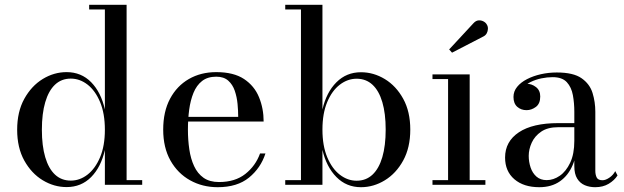

<svg xmlns="http://www.w3.org/2000/svg" viewBox="-20 -770 2602 800"><path d="M257.5 9.5Q205 9.5 158 -19Q111 -47.5 81.2 -101Q51.5 -154.5 51.5 -229.5Q51.5 -304.5 81.2 -358.2Q111 -412 158 -440.8Q205 -469.5 257.5 -469.5Q318.5 -469.5 359.8 -427.5Q401 -385.5 417 -314V-730.5H351.5V-750H507.5V-19.5H572.5V0H417V-145Q401 -74 359.8 -32.2Q318.5 9.5 257.5 9.5ZM275 -17.5Q312.5 -17.5 344.8 -42.5Q377 -67.5 397 -114.8Q417 -162 417 -229.5Q417 -297 397 -344.8Q377 -392.5 344.8 -417.5Q312.5 -442.5 275 -442.5Q236 -442.5 209.2 -417.2Q182.5 -392 168.5 -344.2Q154.5 -296.5 154.5 -229.5Q154.5 -162.5 168.5 -115Q182.5 -67.5 209.2 -42.5Q236 -17.5 275 -17.5Z M887 10Q823.5 10 772 -18.8Q720.5 -47.5 690.2 -101.2Q660 -155 660 -230Q660 -305 688.5 -358.5Q717 -412 767 -440.8Q817 -469.5 881 -469.5Q953.5 -469.5 996.8 -440.8Q1040 -412 1059.2 -365Q1078.5 -318 1078.5 -263.5H727.5V-283H972.5Q972.5 -308 969.8 -337Q967 -366 958.2 -391.8Q949.5 -417.5 931 -434Q912.5 -450.5 881 -450.5Q845 -450.5 822 -432.5Q799 -414.5 786.2 -383.2Q773.5 -352 768.2 -312.5Q763 -273 763 -230Q763 -187 768.8 -147.8Q774.5 -108.5 788.8 -77.8Q803 -47 828.2 -29.2Q853.5 -11.5 892.5 -11.5Q959.5 -11.5 1002.2 -45.2Q1045 -79 1063.5 -130.5H1086Q1066.5 -70 1017.5 -30Q968.5 10 887 10Z M1484 10Q1423.5 10 1381.8 -32.2Q1340 -74.5 1323.5 -145.5V0H1168.5V-19.5H1234V-730.5H1168.5V-750H1323.5V-314Q1340 -385.5 1381.8 -427.2Q1423.5 -469 1484 -469Q1536.5 -469 1583.5 -440.5Q1630.5 -412 1660 -358.5Q1689.5 -305 1689.5 -230Q1689.5 -155 1660 -101.2Q1630.5 -47.5 1583.5 -18.8Q1536.5 10 1484 10ZM1466 -17Q1505 -17 1532 -42.2Q1559 -67.5 1573 -115.2Q1587 -163 1587 -230Q1587 -297 1573 -344.5Q1559 -392 1532 -417Q1505 -442 1466 -442Q1428.5 -442 1396 -417.2Q1363.5 -392.5 1343.5 -345Q1323.5 -297.5 1323.5 -230Q1323.5 -162.5 1343.5 -114.8Q1363.5 -67 1396 -42Q1428.5 -17 1466 -17Z M1937 -460V-19.5H2002.5V0H1782V-19.5H1847V-440.5H1782V-460ZM1863.5 -550.5 1851.5 -564 1952.5 -673Q1962.5 -684 1973.5 -685Q1984.5 -686 1994.2 -681Q2004 -676 2008.5 -667.5Q2013.5 -659.5 2013 -649.5Q2012.5 -639.5 2008 -631.2Q2003.5 -623 1995 -618.5Z M2460 10Q2436.5 10 2416.8 1.8Q2397 -6.5 2385 -25.8Q2373 -45 2373 -77.5V-304.5Q2373 -340.5 2367 -373.5Q2361 -406.5 2341.8 -427.5Q2322.5 -448.5 2282.5 -448.5Q2260 -448.5 2235.8 -443.5Q2211.5 -438.5 2190.8 -428.2Q2170 -418 2157 -402.5Q2144 -387 2144 -366H2120.5Q2120.5 -391.5 2137.2 -406.2Q2154 -421 2174 -421Q2195.5 -421 2213.2 -407.2Q2231 -393.5 2231 -368Q2231 -338 2212.8 -324.5Q2194.5 -311 2174 -311Q2151 -311 2135.2 -325Q2119.5 -339 2119.5 -366Q2119.5 -389.5 2134.8 -408.2Q2150 -427 2175.8 -440.2Q2201.5 -453.5 2233.8 -460.8Q2266 -468 2300 -468Q2369 -468 2403.2 -444Q2437.5 -420 2449 -382.5Q2460.5 -345 2460.5 -304.5V-58.5Q2460.5 -42 2466.2 -30.5Q2472 -19 2490.5 -19Q2503.5 -19 2519.2 -29.8Q2535 -40.5 2543.5 -57L2553 -39Q2540 -18.5 2516.2 -4.2Q2492.5 10 2460 10ZM2227 10Q2162 10 2123.2 -23.2Q2084.5 -56.5 2084.5 -113.5Q2084.5 -180.5 2142 -218.8Q2199.5 -257 2306 -257H2419.5V-240H2306Q2262 -240 2235 -221.5Q2208 -203 2195.5 -175.5Q2183 -148 2183 -120.5Q2183 -95.5 2190.8 -72.2Q2198.5 -49 2215.2 -34.2Q2232 -19.5 2258 -19.5Q2286 -19.5 2312.2 -37.5Q2338.5 -55.5 2355.8 -92Q2373 -128.5 2373 -183H2384.5Q2384.5 -126 2366.2 -82.5Q2348 -39 2313 -14.5Q2278 10 2227 10Z"/></svg>

Font: Bodoni Moda
Style: Regular
Weight: 400
Designer: Owen Earl
Foundry: indestructible type
Version: Version 2.005